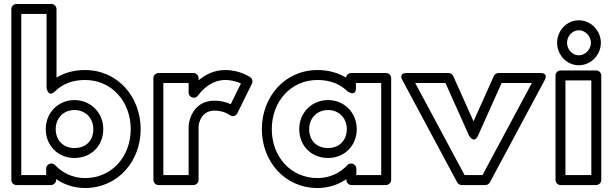

<svg xmlns="http://www.w3.org/2000/svg" viewBox="-20 -905 3081 965"><path d="M637 -256C637 -117.7 541.8 -10 407 -10C344.5 -10 291 -37.8 257.5 -74.8C252.7 -80.1 245.3 -83 239 -83H237C221.9 -83 212 -68.7 212 -58V-25H87V-835H214V-464C214 -464 221 -411.5 256.5 -446.1C293.5 -482.3 343.6 -503 407 -503C541.7 -503 637 -394.4 637 -256ZM687 -256C687 -417.6 572.3 -553 407 -553C353 -553 305.1 -540.1 264 -515V-860C264 -870.7 254.1 -885 239 -885H62C51.3 -885 37 -875.1 37 -860V0C37 10.7 46.9 25 62 25H237C247.7 25 262 15.1 262 0V-4.9C301 21.9 351.3 40 407 40C572.2 40 687 -94.3 687 -256ZM499 -256C499 -340.7 434.2 -402 354 -402C274.6 -402 210 -340.6 210 -256C210 -172.8 271.6 -111 354 -111C439.3 -111 499 -173.1 499 -256ZM449 -256C449 -198.9 412.7 -161 354 -161C298.4 -161 260 -199.2 260 -256C260 -313.4 301.4 -352 354 -352C407.8 -352 449 -313.3 449 -256Z M1134 -326.8 1146.4 -321.3C1157 -319.7 1167.7 -325.3 1172.4 -334.9L1246.4 -484.9C1251.7 -495.6 1248.4 -509.5 1238.2 -516.6C1236.3 -517.9 1186 -553 1112 -553C1052.9 -553 1008.9 -527.4 978 -501.3V-513C978 -523.7 968.1 -538 953 -538H776C765.3 -538 751 -528.1 751 -513V0C751 10.7 760.9 25 776 25H953C963.7 25 978 15.1 978 0V-270C978.3 -281.2 989.2 -349 1058 -349C1105.3 -349 1132.4 -328.1 1134 -326.8ZM801 -25V-488H928V-439C928 -423.9 942.3 -414 953 -414H955C963.7 -414 971.8 -419.2 975.8 -425.2C978.3 -429.1 1028.4 -503 1112 -503C1145.6 -503 1174.4 -493.1 1191 -485.6L1139.6 -381.3C1121.2 -390 1093.5 -399 1058 -399C943.5 -399 928 -286.6 928 -270V-25Z M1346 -256C1346 -394.4 1441.3 -503 1576 -503C1639.4 -503 1689.5 -482.3 1726.5 -446.1C1726.5 -446.1 1769 -414.5 1769 -464V-488H1896V-25H1771V-58C1771 -73.1 1756.7 -83 1746 -83H1744C1736.9 -83 1729.7 -79.5 1725.5 -74.8C1692 -37.8 1638.5 -10 1576 -10C1441.2 -10 1346 -117.7 1346 -256ZM1296 -256C1296 -94.3 1410.8 40 1576 40C1631.6 40 1680.6 22.9 1721 -4.9V0C1721 10.7 1730.9 25 1746 25H1921C1931.7 25 1946 15.1 1946 0V-513C1946 -523.7 1936.1 -538 1921 -538H1744C1734 -538 1720.2 -529.2 1719.1 -515C1679.3 -539.3 1630.2 -553 1576 -553C1410.7 -553 1296 -417.6 1296 -256ZM1484 -256C1484 -173.1 1543.7 -111 1629 -111C1711.4 -111 1773 -172.8 1773 -256C1773 -340.6 1708.4 -402 1629 -402C1548.8 -402 1484 -340.7 1484 -256ZM1534 -256C1534 -313.3 1575.2 -352 1629 -352C1681.6 -352 1723 -313.4 1723 -256C1723 -199.2 1684.6 -161 1629 -161C1570.3 -161 1534 -198.9 1534 -256Z M2218.8 -488 2337.2 -223.8C2337.2 -223.8 2362.6 -178.6 2382.8 -223.8L2501.2 -488H2653.2L2405 -25H2315L2066.8 -488ZM2257.8 -523.2C2254.4 -530.9 2245.2 -538 2235 -538H2025C1979 -538 2003 -501.2 2003 -501.2L2278 11.8C2281.9 19.1 2290.6 25 2300 25H2420C2428.3 25 2437.6 20.1 2442 11.8L2717 -501.2C2738.8 -541.7 2695 -538 2695 -538H2485C2476.6 -538 2466.4 -532.6 2462.2 -523.2L2360 -295.1Z M2830 -690C2830 -725.1 2857.9 -753 2889 -753C2920.6 -753 2950 -724.3 2950 -690C2950 -655.7 2920.6 -627 2889 -627C2857.9 -627 2830 -654.9 2830 -690ZM2780 -690C2780 -629.1 2828.1 -577 2889 -577C2949.4 -577 3000 -628.3 3000 -690C3000 -751.7 2949.4 -803 2889 -803C2828.1 -803 2780 -750.9 2780 -690ZM2822 -25V-501H2952V-25ZM2772 0C2772 10.7 2781.9 25 2797 25H2977C2987.7 25 3002 15.1 3002 0V-526C3002 -536.7 2992.1 -551 2977 -551H2797C2786.3 -551 2772 -541.1 2772 -526Z"/></svg>

Font: Hussar Ekologiczny
Style: Regular
Weight: 400
Foundry: Cannot Into Space Fonts
Version: Version 0.97